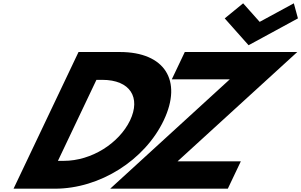

<svg xmlns="http://www.w3.org/2000/svg" viewBox="-20 -1139 1818 1159"><path d="M1447.7 -1119 1336.5 -1028 1480.5 -866 1778.5 -1028 1753.7 -1119 1547.5 -1007ZM1774.5 -825H1095.5L1017 -660H1367L645.2 0H1355.2L1433.7 -165H1051.7ZM454 -825 61.8 0H311.5C583.2 0 854 -172 968.6 -413C1082.7 -653 974.5 -825 703.7 -825ZM329.7 -168 562.1 -657H597.2C766.6 -657 830.7 -550 765.1 -412C698.3 -274 532.9 -168 364.7 -168Z"/></svg>

Font: Hussar
Style: BdSuprExtOblFive
Weight: 700
Foundry: Cannot Into Space Fonts
Version: Version 2.00